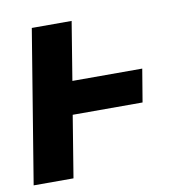

<svg xmlns="http://www.w3.org/2000/svg" viewBox="-65 -593 631 655"><g transform="rotate(-10 250.0 -265.0)"><path d="M0 0 87 -530H225L192 -328H434L415 -214H173L138 0Z"/></g></svg>

Font: Iosevka Curly Heavy Oblique
Style: Regular
Weight: 900
Italic angle: -9°
Monospace: yes
Designer: Belleve Invis
Foundry: Belleve Invis
Version: Version 11.1.0; ttfautohint (v1.8.3)